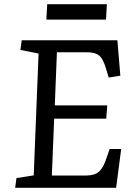

<svg xmlns="http://www.w3.org/2000/svg" viewBox="-20 -891 633 911"><path d="M163 -637 77 -654 83 -700H537L551 -532L496 -523L485 -559Q475 -594 463.5 -612Q452 -630 435 -636.5Q418 -643 389 -643H250L240 -391H489L484 -328H237L226 -58H383Q409 -58 427.5 -64Q446 -70 460 -88Q474 -106 486 -143L500 -184H555L531 0H52L58 -46L140 -59ZM204 -871H487L483 -798H200Z"/></svg>

Font: Literata
Style: Italic
Weight: 400
Italic angle: -2°
Designer: Latin by Veronika Burian and Jose Scaglione. Greek by Irene Vlachou. Cyrillic by Vera Evstafieva
Foundry: TypeTogether
Version: Version 3.103;gftools[0.9.29]